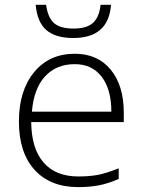

<svg xmlns="http://www.w3.org/2000/svg" viewBox="-20 -763 589 793"><path d="M303.2 9.8Q187.5 9.8 122.8 -61.5Q58.1 -132.8 58.1 -261.2Q58.1 -388.2 120.6 -464.6Q183.1 -541 289.1 -541Q382.8 -541 437 -475.6Q491.2 -410.2 491.2 -297.9V-258.8H108.9Q109.9 -149.4 159.9 -91.8Q210 -34.2 303.2 -34.2Q348.6 -34.2 383.1 -40.5Q417.5 -46.9 470.2 -67.9V-23.9Q425.3 -4.4 387.2 2.7Q349.1 9.8 303.2 9.8ZM289.1 -498Q212.4 -498 166 -447.5Q119.6 -397 111.8 -301.8H439.9Q439.9 -394 399.9 -446Q359.9 -498 289.1 -498ZM282.7 -606Q210 -606 171.9 -638.4Q133.8 -670.9 127.4 -743.2H170.4Q177.7 -689.5 203.6 -667.2Q229.5 -645 283.7 -645Q337.4 -645 363.5 -668Q389.6 -690.9 395.5 -743.2H438.5Q428.2 -606 282.7 -606Z"/></svg>

Font: JBL Sans
Style: Light
Weight: 300
Version: Version 1.10